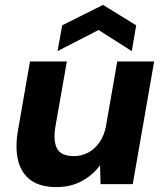

<svg xmlns="http://www.w3.org/2000/svg" viewBox="-20 -749 668 781"><path d="M209 12Q143 12 104.5 -16.5Q66 -45 53.5 -97Q41 -149 53 -218L102 -499H252L205 -232Q196 -176 212 -145Q228 -114 281 -114Q312 -114 339 -128.5Q366 -143 385 -170.5Q404 -198 411 -236L457 -499H607L520 0H389L387 -77Q358 -37 313 -12.5Q268 12 209 12ZM214 -541 233 -646 399 -729 534 -646 516 -541 381 -627Z"/></svg>

Font: DM Sans 20pt Black
Style: Italic
Weight: 900
Italic angle: -10°
Version: Version 4.004;gftools[0.9.30]